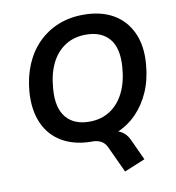

<svg xmlns="http://www.w3.org/2000/svg" viewBox="-97 -802 1009 1101"><g transform="rotate(-10 407.0 -251.5)"><path d="M542 212 471 59Q459 33 437 21Q415 9 376 9L481 -30Q513 -30 536 -23.5Q559 -17 577 -1.5Q595 14 607 40L663 162ZM387 10Q285 10 213 -31.5Q141 -73 107 -150.5Q73 -228 81 -334Q88 -420 118 -490.5Q148 -561 198 -611Q248 -661 314.5 -688Q381 -715 461 -715Q564 -715 635 -674Q706 -633 741 -556Q776 -479 767 -373Q760 -285 729.5 -215Q699 -145 649.5 -94.5Q600 -44 533.5 -17Q467 10 387 10ZM391 -105Q461 -105 512.5 -139Q564 -173 594 -234.5Q624 -296 630 -379Q639 -489 593 -544.5Q547 -600 456 -600Q387 -600 335.5 -567Q284 -534 254 -473Q224 -412 218 -327Q209 -217 255 -161Q301 -105 391 -105Z"/></g></svg>

Font: Nunito Sans 9pt
Style: Bold Italic
Weight: 700
Italic angle: -9°
Version: Version 3.101;gftools[0.9.27]